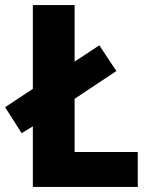

<svg xmlns="http://www.w3.org/2000/svg" viewBox="-34 -734 589 754"><path d="M95 0H507V-137H259V-346L423 -455L356 -556L259 -492V-714H95V-385L-14 -313L51 -211L95 -238Z"/></svg>

Font: Noto Sans Lao Looped SemiCondensed ExtraBold
Style: Regular
Weight: 800
Width: 4
Designer: Mark Frömberg, Ben Mitchell
Foundry: The Fontpad Ltd
Version: Version 1.002